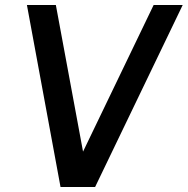

<svg xmlns="http://www.w3.org/2000/svg" viewBox="-20 -743 746 763"><path d="M220.5 0 87 -723H202L310 -140.5L590.5 -723H706L358 0Z"/></svg>

Font: Public Sans SemiBold
Style: Italic
Weight: 600
Italic angle: -8°
Designer: The Public Sans project authors (U.S. Web Design System). Libre Franklin designed by Pablo Impallari and Rodrigo Fuenzal
Version: Version 1.007; ttfautohint (v1.8.1) -l 8 -r 50 -G 200 -x 14 